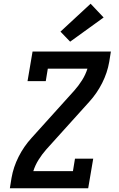

<svg xmlns="http://www.w3.org/2000/svg" viewBox="-20 -1012 640 1032"><path d="M33 0 42 -56Q52 -114 80 -169.5Q108 -225 150 -271L380 -526Q403 -552 421.5 -581.5Q440 -611 450 -643H237L226 -576H128L155 -735H576L567 -679Q557 -621 529 -565.5Q501 -510 459 -464L229 -209Q206 -183 187.5 -153.5Q169 -124 159 -92H372L383 -159H481L454 0ZM357 -788 305 -842 467 -992 537 -918Z"/></svg>

Font: Iosevka Curly Slab SmBdExObl
Style: Regular
Weight: 600
Width: 7
Italic angle: -9°
Monospace: yes
Designer: Belleve Invis
Foundry: Belleve Invis
Version: Version 11.1.0; ttfautohint (v1.8.3)